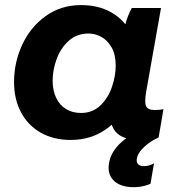

<svg xmlns="http://www.w3.org/2000/svg" viewBox="-20 -552 730 771"><path d="M426.2 -166.6 445.4 -165.2 477.2 -430.8Q479.4 -438.8 482.2 -450.2Q492.2 -489 509.2 -520H626.6L566.8 -182.8Q559.6 -141.4 566.6 -125.8Q573.6 -110.2 601.2 -110.2Q620.6 -110.2 636.4 -113.6L617 -0.2Q581 9.2 535.8 9.2Q461 9.2 436.1 -34.6Q411.2 -78.4 426.2 -166.6ZM532.8 -302.2Q532.8 -219 499.6 -147.3Q466.4 -75.6 405.4 -32.8Q344.4 10 263.6 10Q195.6 10 144.1 -19Q92.6 -48 64.5 -100.8Q36.4 -153.6 36.4 -222.2Q36.4 -301.8 69.5 -372.9Q102.6 -444 163.9 -487.8Q225.2 -531.6 305.4 -531.6Q375.4 -531.6 426.9 -502.3Q478.4 -473 505.6 -420.7Q532.8 -368.4 532.8 -302.2ZM191.4 -228.8Q191.4 -189.2 205.3 -159.7Q219.2 -130.2 244.8 -114.3Q270.4 -98.4 305.6 -98.4Q351.8 -98.4 383.1 -128.5Q414.4 -158.6 429.5 -202.9Q444.6 -247.2 444.6 -288.4Q444.6 -333.2 428 -362Q411.4 -390.8 386.5 -404.1Q361.6 -417.4 335.8 -417.4Q288.4 -417.4 255.9 -388Q223.4 -358.6 207.4 -314.8Q191.4 -271 191.4 -228.8ZM418 102Q425.6 56.4 468 18.4Q510.4 -19.6 570 -33.8L617 -0.2Q607.8 4.2 596.4 10.4Q571 25 552.1 44.9Q533.2 64.8 529.8 82.8Q527 97.2 533 105.3Q539 113.4 551.4 114.8Q564.2 115.8 576.4 113Q588.6 110.2 598.4 103.6L584.4 186Q563.6 194.8 542.5 197.8Q521.4 200.8 502.2 199.2Q455.6 195.2 433 169.1Q410.4 143 418 102Z"/></svg>

Font: Fixel Italic Variable Display Thin
Style: Italic
Weight: 100
Italic angle: -10°
Designer: AlfaBravo + MacPaw
Foundry: Kyrylo Tkachov, Marchela Mozhyna, Serhii Makarenko, Maria Weinstein, Zakhar Kryvoshyya
Version: Version 1.210;Glyphs 3.2 (3217)